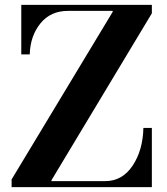

<svg xmlns="http://www.w3.org/2000/svg" viewBox="-20 -774 691 794"><path d="M608 -754V-719L193 -29V-25H415Q486 -25 528.5 -89Q571 -153 573 -245H608V0H28V-32L446 -725V-729H261Q189 -729 147 -677Q105 -625 103 -549H68V-754Z"/></svg>

Font: Libre Bodoni
Style: Regular
Weight: 400
Designer: Pablo Impallari, Rodrigo Fuenzalida
Foundry: Pablo Impallari, Rodrigo Fuenzalida
Version: Version 1.001